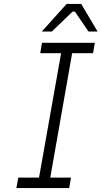

<svg xmlns="http://www.w3.org/2000/svg" viewBox="-20 -954 515 974"><path d="M192 -794 318 -934H392L475 -794H429L360 -895H348L243 -794ZM63 0 73 -53H178L290 -684H184L193 -737H461L452 -684H346L235 -53H340L331 0Z"/></svg>

Font: Tomorrow Light
Style: Italic
Weight: 300
Italic angle: -10°
Designer: Tony de Marco, Monica Rizzolli
Foundry: Just in Type
Version: Version 2.002